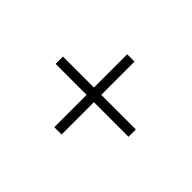

<svg xmlns="http://www.w3.org/2000/svg" viewBox="-74 -578 550 550"><g transform="rotate(-45 201.5 -302.5)"><path d="M53.8 -294.9V-324.5H349.2V-294.9ZM214.4 -154.7H184.8V-450.1H214.4ZM53.8 -294.9V-324.5H349.2V-294.9Z"/></g></svg>

Font: Smooch Sans Thin
Style: Regular
Weight: 100
Designer: Robert E. Leuschke
Foundry: Robert E. Leuschke
Version: Version 1.010